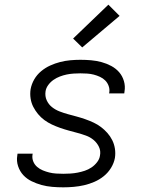

<svg xmlns="http://www.w3.org/2000/svg" viewBox="-20 -794 640 822"><path d="M251 8Q227 8 203.5 6Q180 4 158 -2Q136 -8 115.5 -18Q95 -28 80 -44Q65 -60 57.5 -82.5Q50 -105 54 -128Q54 -130 54.5 -132Q55 -134 55 -136H120Q120 -135 119.5 -133.5Q119 -132 119 -131Q117 -116 122.5 -102.5Q128 -89 139 -79.5Q150 -70 163.5 -64.5Q177 -59 191 -55.5Q205 -52 220.5 -51Q236 -50 251 -50Q266 -50 281.5 -51Q297 -52 312.5 -55Q328 -58 343 -63Q358 -68 371.5 -77Q385 -86 395.5 -99.5Q406 -113 408 -128Q412 -148 403.5 -165.5Q395 -183 380.5 -195Q366 -207 348 -213.5Q330 -220 311.5 -225Q293 -230 274.5 -235Q256 -240 237.5 -246.5Q219 -253 202 -261Q185 -269 170 -280Q155 -291 143 -305.5Q131 -320 122.5 -336.5Q114 -353 111 -372.5Q108 -392 111 -412Q115 -434 126.5 -454Q138 -474 156 -489Q174 -504 195 -513.5Q216 -523 237.5 -528.5Q259 -534 281 -536Q303 -538 324 -538Q347 -538 370 -536Q393 -534 415 -528Q437 -522 456.5 -511.5Q476 -501 490 -485Q504 -469 510.5 -447Q517 -425 513 -402Q513 -400 512.5 -398Q512 -396 512 -394H447Q447 -395 447.5 -396.5Q448 -398 448 -399Q450 -413 445 -426.5Q440 -440 430.5 -449.5Q421 -459 408 -465Q395 -471 381.5 -474.5Q368 -478 353.5 -479Q339 -480 324 -480Q310 -480 295 -479Q280 -478 265.5 -475Q251 -472 236.5 -466.5Q222 -461 209 -452Q196 -443 186.5 -430Q177 -417 175 -403Q172 -382 180 -364.5Q188 -347 202.5 -335.5Q217 -324 235 -317Q253 -310 271.5 -305Q290 -300 308.5 -295Q327 -290 345.5 -283.5Q364 -277 381 -269Q398 -261 412.5 -250Q427 -239 439.5 -225Q452 -211 460.5 -194Q469 -177 472 -157.5Q475 -138 472 -118Q468 -96 455.5 -75.5Q443 -55 424.5 -40Q406 -25 384 -15.5Q362 -6 340 -1Q318 4 295.5 6Q273 8 251 8ZM332 -591 293 -629 444 -774 492 -726Z"/></svg>

Font: Iosevka Curly LtExObl
Style: Regular
Weight: 300
Width: 7
Italic angle: -9°
Monospace: yes
Designer: Belleve Invis
Foundry: Belleve Invis
Version: Version 11.1.0; ttfautohint (v1.8.3)